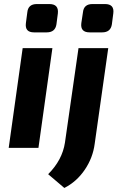

<svg xmlns="http://www.w3.org/2000/svg" viewBox="-20 -731 590 949"><path d="M162 -711H224Q271 -711 266 -665L259 -611Q253 -571 211 -571H148Q102 -571 108 -617L115 -670Q119 -711 162 -711ZM437 -711H499Q546 -711 540 -665L533 -611Q527 -571 485 -571H423Q376 -571 382 -617L390 -670Q394 -711 437 -711ZM170 0H23L92 -493H239ZM515 -493 448 -20Q439 49 399 108Q359 167 298 198L218 130Q288 60 301 -26L368 -493Z"/></svg>

Font: Exo 2.0
Style: Bold Italic
Weight: 700
Italic angle: -8°
Designer: Natanael Gama
Version: Version 1.001;PS 001.001;hotconv 1.0.70;makeotf.lib2.5.58329